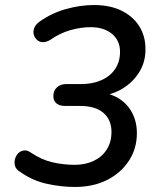

<svg xmlns="http://www.w3.org/2000/svg" viewBox="-20 -734 640 763"><path d="M277 9Q224 9 166.5 -3.5Q109 -16 60 -51Q44 -60 40 -74Q36 -88 39.5 -101.5Q43 -115 52 -124.5Q61 -134 74.5 -136Q88 -138 102 -128Q145 -99 188.5 -89Q232 -79 277 -79Q319 -79 352 -94.5Q385 -110 404 -139.5Q423 -169 423 -210Q423 -258 391 -285.5Q359 -313 298 -313H239Q216 -313 204 -323.5Q192 -334 192 -352Q192 -374 206.5 -387Q221 -400 244 -400H304Q347 -400 382 -415Q417 -430 437 -459Q457 -488 457 -528Q457 -573 425 -599.5Q393 -626 340 -626Q301 -626 259 -614Q217 -602 179 -575Q163 -566 149.5 -566.5Q136 -567 126.5 -576Q117 -585 114 -597.5Q111 -610 116.5 -623.5Q122 -637 137 -648Q185 -682 242 -698Q299 -714 353 -714Q419 -714 465 -690.5Q511 -667 534.5 -628Q558 -589 558 -541Q559 -493 537.5 -454.5Q516 -416 478.5 -389.5Q441 -363 392 -354V-366Q457 -352 490.5 -308.5Q524 -265 524 -205Q524 -144 492.5 -95.5Q461 -47 406 -19Q351 9 277 9Z"/></svg>

Font: Nunito ExtraLight SemiBold
Style: Italic
Weight: 600
Italic angle: -9°
Version: Version 3.602